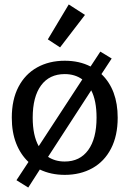

<svg xmlns="http://www.w3.org/2000/svg" viewBox="-20 -773 582 863"><path d="M195 -596 289 -753 362 -706 250 -560ZM54 37 108 -45Q72 -79 52.5 -129Q33 -179 33 -244Q33 -325 63 -382.5Q93 -440 147 -470Q201 -500 271 -500Q337 -500 387 -474L431 -541L482 -510L436 -440Q509 -370 509 -244Q509 -163 479 -105Q449 -47 395 -17Q341 13 271 13Q209 13 159 -11L107 70ZM350 -416Q317 -440 271 -440Q202 -440 164.5 -389Q127 -338 127 -244Q127 -164 154 -116ZM414 -244Q414 -321 390 -367L196 -68Q228 -47 271 -47Q339 -47 376.5 -98.5Q414 -150 414 -244Z"/></svg>

Font: Maitree Medium
Style: Regular
Weight: 500
Designer: CadsonDemak Team
Foundry: CadsonDemak
Version: Version 1.000